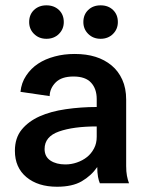

<svg xmlns="http://www.w3.org/2000/svg" viewBox="-20 -690 558 723"><path d="M356 0Q352.1 -8.3 349.1 -23.9Q346.2 -40.5 346.2 -61Q323.7 -28.3 287.6 -7.3Q252.4 13.2 194.8 13.2Q123 13.2 79.6 -22.9Q36.1 -59.1 36.1 -122.1Q36.1 -170.4 61.5 -201.7Q86.9 -232.9 129.4 -252Q170.9 -270.5 227.5 -278.8Q284.7 -287.1 344.2 -287.1V-316.9Q344.2 -355.5 323.2 -378.4Q302.2 -401.9 256.8 -401.9Q211.9 -401.9 189.9 -379.9Q167.5 -357.4 167 -328.1L57.1 -344.2Q60.5 -378.4 78.6 -405.3Q96.7 -432.6 123.5 -450.2Q149.9 -467.8 186.5 -477.5Q220.7 -486.8 261.2 -486.8Q305.2 -486.8 339.4 -476.1Q374 -465.3 400.4 -443.4Q425.8 -422.4 440.4 -390.1Q455.1 -357.9 455.1 -314.9V-64.9Q455.1 -43 458 -28.3Q460.9 -12.7 465.8 0ZM226.1 -70.8Q248.5 -70.8 269.5 -78.1Q291 -85.4 307.6 -98.6Q323.2 -110.8 334 -130.9Q344.2 -149.9 344.2 -174.8V-213.9Q256.3 -213.9 202.1 -194.8Q147.9 -175.8 147.9 -128.9Q147.9 -100.1 169.9 -85.4Q191.9 -70.8 226.1 -70.8ZM293.9 -606.9Q293.9 -634.8 312 -652.3Q330.1 -669.9 358.9 -669.9Q387.7 -669.9 405.8 -652.3Q423.8 -634.8 423.8 -606.9Q423.8 -580.6 405.8 -562.5Q387.2 -543.9 358.9 -543.9Q330.6 -543.9 312 -562.5Q293.9 -580.6 293.9 -606.9ZM89.8 -606.9Q89.8 -634.8 107.9 -652.3Q126.5 -669.9 154.8 -669.9Q183.6 -669.9 202.1 -652.3Q220.2 -634.8 220.2 -606.9Q220.2 -580.6 202.1 -562.5Q183.6 -543.9 154.8 -543.9Q126.5 -543.9 107.9 -562.5Q89.8 -580.6 89.8 -606.9Z"/></svg>

Font: Post Grotesk Medium
Style: Medium
Weight: 500
Version: Version 1.0